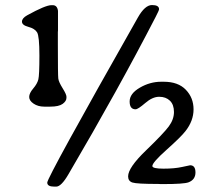

<svg xmlns="http://www.w3.org/2000/svg" viewBox="-20 -708 849 742"><path d="M174.3 -295.9H150.9Q127 -295.9 109.9 -307.4Q92.8 -318.8 92.8 -333.3Q92.8 -347.7 108.4 -366Q124 -384.3 128.2 -401.1Q132.3 -418 132.3 -493.2Q132.3 -568.4 123.3 -583Q114.3 -597.7 89.6 -604.2Q64.9 -610.8 64.9 -624.3Q64.9 -637.7 85 -648.9Q155.8 -688 178.7 -688H183.6Q201.2 -688 204.1 -666V-589.8L203.6 -584V-535.2Q203.6 -417 205.3 -404.1Q207 -391.1 221.9 -367.2Q236.8 -343.3 236.8 -334.5V-329.6Q236.8 -317.4 222.2 -306.6Q207.5 -295.9 174.3 -295.9ZM594.7 -672.4Q594.7 -668 581.5 -642.6Q438.5 -365.2 244.6 -34.7Q216.8 13.2 197.3 13.2H189.5Q162.6 13.2 162.6 -2.4Q162.6 -22.5 512.7 -640.1Q540 -688.5 567.4 -688.5Q594.7 -688.5 594.7 -672.4ZM475.1 -26.4Q475.1 -60.1 543.7 -126.2Q612.3 -192.4 632.3 -219.5Q652.3 -246.6 652.3 -275.1Q652.3 -303.7 636.7 -318.8Q621.1 -334 595.2 -334Q569.3 -334 541.3 -309.8Q513.2 -285.6 503.9 -285.6Q481 -285.6 481 -315.9Q481 -346.2 520.3 -369.1Q559.6 -392.1 603 -392.1H612.8Q668.5 -392.1 698.2 -361.1Q728 -330.1 728 -285.4Q728 -240.7 696.3 -200.7Q678.7 -178.2 623.8 -129.2Q568.8 -80.1 568.8 -66.4Q568.8 -56.2 611.6 -56.2Q654.3 -56.2 683.6 -62.7Q712.9 -69.3 714.8 -69.3Q735.4 -69.3 735.4 -41.5Q735.4 -13.7 708.5 -3.4Q690.4 3.4 610.4 3.4H601.1L591.8 2.9Q507.8 2.9 491.5 -2.7Q475.1 -8.3 475.1 -26.4Z"/></svg>

Font: Averia Libre Light
Style: Regular
Weight: 300
Version: Version 1.002